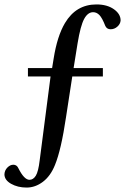

<svg xmlns="http://www.w3.org/2000/svg" viewBox="-22 -711 572 866"><path d="M-2 75Q-1 57 11.5 44.5Q24 32 38 32Q54 32 61 48Q87 100 111 100Q128 100 139.5 81.5Q151 63 157 12L206 -366H104V-404H213L220 -447Q236 -548 271 -607Q321 -691 413 -691Q461 -691 491.5 -669.5Q522 -648 522 -619Q521 -603 507.5 -591Q494 -579 477 -579Q460 -579 453 -594Q439 -630 426.5 -643Q414 -656 398 -656Q374 -656 357.5 -625.5Q341 -595 328 -516L310 -404H442V-366H304L276 -184Q254 -35 226 33Q206 83 171.5 109Q137 135 98 135Q58 135 28 118Q-2 101 -2 75Z"/></svg>

Font: Linguistics Pro
Style: Regular
Weight: 400
Designer: Stefan Peev, Context Ltd
Foundry: Stefan Peev, Context Ltd
Version: Version 001.000